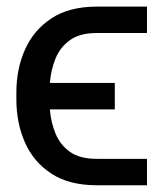

<svg xmlns="http://www.w3.org/2000/svg" viewBox="-20 -548 483 568"><path d="M265.6 -78.1H414.8V0H265.6Q184.7 0 132.1 -34.3Q79.5 -68.5 54 -126.2Q28.4 -183.9 28.4 -254.3V-274.1Q28.4 -344.5 54.3 -402.2Q80.3 -459.9 132.8 -494.1Q185.4 -528.4 265.6 -528.4H414.8V-450.3H265.6Q216.6 -450.3 187.5 -429.7Q158.4 -409.1 144.5 -375.5Q130.7 -342 127.5 -302.6H319.6V-224.4H127.5Q130.7 -185.4 144.5 -152.2Q158.4 -119 187.3 -98.5Q216.3 -78.1 265.6 -78.1Z"/></svg>

Font: Interface
Style: Regular
Weight: 400
Designer: Rasmus Andersson
Foundry: rsms
Version: Version 1.8